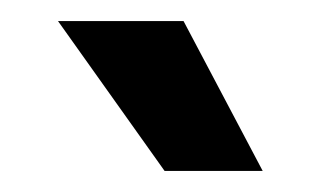

<svg xmlns="http://www.w3.org/2000/svg" viewBox="-20 -720 304 182"><path d="M136 -558 35 -700H154L229 -558Z"/></svg>

Font: Space Grotesk Frontify Medium
Style: Regular
Weight: 500
Designer: Florian Karsten
Version: Version 2.000